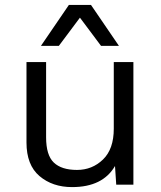

<svg xmlns="http://www.w3.org/2000/svg" viewBox="-20 -753 657 783"><path d="M465 -566H392L306 -681L220 -566H147L261 -733H351ZM274 10Q194 10 141 -35Q88 -80 88 -172V-500H168V-193Q168 -120 199.5 -90Q231 -60 294 -60Q356 -60 400 -102.5Q444 -145 444 -228V-500H524V0H454L449 -76Q399 10 274 10Z"/></svg>

Font: Elaine Sans
Style: Regular
Weight: 400
Designer: Wei Huang
Foundry: Wei Huang
Version: Version 2.001;December 24, 2019;FontCreator 12.0.0.2547 64-b